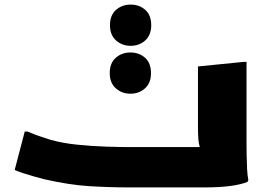

<svg xmlns="http://www.w3.org/2000/svg" viewBox="-20 -818 1168 838"><path d="M88 -244H100Q111 -239 130.5 -231.5Q150 -224 169.5 -218Q189 -212 200 -208Q253 -193 317.5 -186.5Q382 -180 443.5 -178Q505 -176 548 -176H852Q847 -192 845.5 -214Q844 -236 844 -264V-528L1044 -548H1056V-192Q1056 -172 1056.5 -141Q1057 -110 1058.5 -80Q1060 -50 1064 -32L1060 -24Q1000 0 872 0H548Q458 0 369.5 -5.5Q281 -11 172 -36Q153 -41 128 -48Q103 -55 80 -62.5Q57 -70 44 -76ZM550 -618Q513 -618 486.5 -641.5Q460 -665 460 -708Q460 -752 486.5 -775Q513 -798 550 -798Q588 -798 614 -775Q640 -752 640 -708Q640 -665 614 -641.5Q588 -618 550 -618ZM549 -409Q512 -409 485.5 -432.5Q459 -456 459 -499Q459 -543 485.5 -566Q512 -589 549 -589Q587 -589 613 -566Q639 -543 639 -499Q639 -456 613 -432.5Q587 -409 549 -409Z"/></svg>

Font: Kufam Black
Style: Regular
Weight: 900
Designer: Wael Morcos, Artur Schmal
Foundry: Original Type
Version: Version 1.301; ttfautohint (v1.8.3)